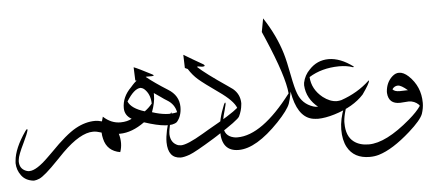

<svg xmlns="http://www.w3.org/2000/svg" viewBox="-49 -618 2146 940"><g transform="rotate(-5 1024.0 -147.5)"><path d="M587.4 -74.2Q554.2 -93.3 553.7 -128.9Q553.2 -184.1 598.1 -228.5Q600.1 -230.5 607.4 -239Q614.7 -247.6 627.9 -258.3L621.6 -259.3L619.1 -324.7Q639.2 -317.4 705.6 -282.7Q721.7 -274.4 704.6 -273.4H678.7Q674.8 -272.9 673.8 -272.5Q714.4 -239.7 777.3 -200.2Q830.1 -168 830.6 -111.3Q830.6 -66.9 806.6 -39.1Q771.5 -10.3 646 -51.8Q583.5 -6.8 524.9 -6.3H518.6Q532.7 41.5 517.6 83.5Q453.6 72.3 439.5 11.2Q435.5 -4.4 435.1 -19.5L432.6 -20.5Q411.1 -27.8 394 -27.8Q330.6 -27.8 241.7 60.1Q229 72.8 205.6 97.2Q138.7 167 111.8 178.7Q97.7 184.6 86.9 185.5H81.5Q43.5 180.7 23.9 154.3Q3.4 127.4 2.4 92.8L3.4 81.1Q8.3 20.5 64 -59.6Q69.3 -66.9 71.3 -67.9Q74.7 -68.4 75.2 -64.9Q70.8 -45.4 50.3 -3.4Q21 56.2 19.5 77.1L18.6 85.4Q18.6 120.6 48.3 133.3Q54.7 136.2 62 137.2H66.9Q101.6 137.2 162.1 77.1L186 53.7Q262.7 -25.4 311.3 -52.5Q359.9 -79.6 408.7 -79.6Q421.9 -79.6 441.4 -74.2Q441.9 -76.2 447.8 -96.7Q486.3 -61 532.7 -61.5Q565.4 -62 587.4 -74.2ZM574.7 -160.2Q589.8 -124.5 654.8 -105Q676.3 -120.6 691.9 -140.1Q690.9 -188 660.2 -214.4Q651.9 -220.2 643.6 -221.2Q611.8 -220.2 574.7 -160.2ZM689.5 -97.7Q761.7 -73.7 812 -86.9Q804.2 -127 768.1 -148.4Q756.3 -155.3 736.3 -169.9Q707 -189.5 706.5 -190.4V-180.2Q706.5 -143.1 689.5 -97.7Z M1128.9 -103.5 1127.9 -94.2Q1125.5 -67.4 1112.3 -40Q1105 -23.4 993.7 47.4Q985.8 52.2 977.5 57.6Q882.8 115.7 855 125.7Q827.1 135.7 810.1 135.7Q748.5 133.8 747.6 55.2Q747.6 3.9 776.9 -79.1Q785.2 -93.8 784.7 -85Q784.7 -79.1 775.4 -42.5Q765.1 -2.9 765.1 17.1Q766.6 60.5 802.7 74.2Q813 76.2 816.9 76.2Q848.1 76.2 927.2 29.3Q950.7 15.6 957 11.7Q1073.2 -53.2 1106.9 -82.5Q1093.8 -118.2 1023.9 -167.2Q954.1 -216.3 928.2 -238.8Q902.3 -261.2 882.3 -293L868.7 -299.3L866.7 -364.3Q880.4 -356 912.8 -336.9Q945.3 -317.9 960.9 -309.1Q973.1 -299.8 958 -298.3Q955.1 -298.3 952.1 -298.3L933.1 -301.3Q930.2 -300.8 928.2 -299.3Q966.8 -263.2 1069.8 -193.4Q1087.9 -180.7 1094.7 -175.8Q1128.4 -147.5 1128.9 -103.5Z M1359.4 -78.6ZM1096.7 123.5Q1012.7 123.5 1013.7 23.9Q1014.2 -33.7 1044.4 -105.5Q1048.3 -114.7 1051.5 -112.8Q1054.7 -110.8 1044.4 -75.2Q1030.3 -27.8 1030.8 0.5Q1031.2 49.3 1077.6 59.6Q1088.4 62 1096.2 61.5Q1216.8 61.5 1363.8 -131.3Q1356.9 -214.4 1275.4 -404.8Q1268.1 -421.9 1259.3 -441.9L1271.5 -507.8Q1330.6 -418 1357.9 -326.2Q1368.7 -290 1382.8 -215.8Q1394.5 -154.8 1405.3 -127Q1424.8 -74.7 1478 -57.1Q1489.7 -53.2 1501 -53.7Q1510.3 -52.2 1510.7 -41Q1511.2 -19 1493.7 -1.5Q1487.8 4.4 1482.9 4.4Q1407.2 -1 1380.4 -108.9L1374 -139.2Q1372.1 -127.9 1372.1 -127Q1367.2 -101.1 1360.4 -81.1Q1349.1 -50.3 1296.4 5.4Q1183.1 123.5 1096.7 123.5Z M1621.1 -241.7Q1535.2 -240.7 1473.1 -201.7Q1476.6 -141.1 1528.3 -99.6Q1562.5 -73.2 1596.2 -72.8Q1607.9 -73.2 1617.7 -75.7Q1700.2 -104 1758.8 -159.2L1760.3 -160.2Q1761.2 -158.7 1761.2 -158.2Q1760.7 -145.5 1724.1 -93.8Q1672.9 -37.6 1578.1 -8.8Q1533.2 4.9 1496.1 5.4L1482.9 4.4Q1478 2.9 1477.5 -2.4Q1477.5 -20.5 1496.6 -44.9Q1501 -49.8 1503.9 -51.8Q1446.8 -97.2 1442.9 -163.6Q1442.9 -172.4 1443.8 -176.3Q1451.7 -213.4 1477.5 -238.8Q1516.1 -280.8 1572.8 -281.2Q1572.8 -281.2 1573.2 -281.2Q1630.9 -280.8 1692.9 -234.4V-231.9Q1690.4 -231.4 1688.5 -231.4Q1660.2 -241.7 1621.1 -241.7Z M1946.3 -40.5 1904.3 -37.6Q1847.7 -36.1 1843.8 -90.8V-97.7Q1847.2 -143.6 1877.9 -170.9Q1894 -185.1 1911.1 -184.6Q1933.1 -184.6 1957 -162.6Q2014.2 -108.4 2014.2 -27.8Q2014.2 -2 2004.9 25.9Q1993.7 55.7 1934.6 108.4Q1846.7 186.5 1778.3 207Q1756.8 213.4 1732.9 213.4Q1655.3 213.4 1623.5 154.3Q1605 119.6 1605.2 68.1Q1605.5 16.6 1628.4 -40.5Q1630.4 -45.4 1633.3 -51.3Q1637.2 -58.1 1639.6 -55.7Q1640.1 -55.2 1640.6 -52.7Q1640.6 -45.9 1633.8 -23.4Q1625 5.9 1623.5 30.8V38.1Q1623.5 102.5 1660.6 130.4Q1689 151.9 1733.4 151.9Q1817.9 151.9 1939 48.3Q1979.5 13.7 1998.5 -14.6Q1997.6 -17.1 1994.6 -20.5Q1974.6 -40 1946.3 -40.5ZM1907.2 -94.7 1940.9 -95.7H1947.3Q1916 -122.6 1899.9 -122.6H1899.4Q1882.3 -122.1 1872.1 -106.9Q1880.9 -94.7 1907.2 -94.7Z"/></g></svg>

Font: AMoshref-Thulth
Style: Regular
Weight: 400
Designer: Ali Moshref
Foundry: Ali Moshref
Version: Version 0.1